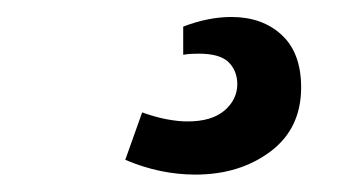

<svg xmlns="http://www.w3.org/2000/svg" viewBox="-20 8 403 225"><path d="M208.9 212.6Q167.5 212.6 126.8 195.3L146.6 139.7Q161.4 145.1 175 147.7Q188.5 150.3 199.8 150.3Q228.1 150.3 243.1 137.5Q258.1 124.6 258.1 106.3Q257.8 90.5 247.7 80.7Q237.5 70.9 213 70.9Q208.9 70.9 204.4 71.1Q199.9 71.3 194.7 72.2V39.2Q224 27.9 251.3 27.9Q287.4 27.9 310.2 49Q332.9 70.1 332.9 110.4Q332.9 158.6 296.9 185.6Q260.8 212.6 208.9 212.6Z"/></svg>

Font: Comme
Style: Regular
Weight: 400
Designer: Vernon Adams
Foundry: Vernon Adams
Version: Version 1.000;gftools[0.9.27]